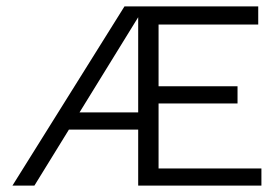

<svg xmlns="http://www.w3.org/2000/svg" viewBox="-20 -583 876 603"><path d="M414 0V-563H791V-506H478V-312H726V-258H478V-54H801V0ZM172 -176 178 -230H434L433 -176ZM19 0 371 -563H435L88 0Z"/></svg>

Font: Darker Grotesque Light Medium
Style: Regular
Weight: 500
Version: Version 1.000;gftools[0.9.28]